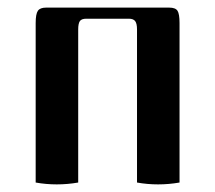

<svg xmlns="http://www.w3.org/2000/svg" viewBox="-20 -482 567 507"><path d="M74.2 0V-420.9Q74.2 -445.3 80.1 -453.6Q85.9 -461.9 101.6 -461.9H426.8Q443.4 -461.9 448.7 -453.6Q454.1 -445.3 454.1 -420.9V0Q425.8 4.9 397.5 4.9Q369.1 4.9 341.8 0V-404.3Q341.8 -419.9 336.9 -426.3Q332 -432.6 320.3 -432.6H208Q195.3 -432.6 190.9 -426.3Q186.5 -419.9 186.5 -404.3V0Q158.2 4.9 129.9 4.9Q101.6 4.9 74.2 0Z"/></svg>

Font: Monomakh Unicode TT
Style: Medium
Weight: 500
Designer: Alexey Kryukov, Aleksandr Andreev
Version: Version 1.1